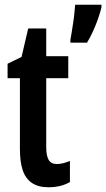

<svg xmlns="http://www.w3.org/2000/svg" viewBox="-20 -780 448 810"><path d="M408 -749Q403 -727 393 -699Q383 -671 371 -645Q359 -619 347 -600H277V-612Q279 -622 282 -641Q285 -660 288.5 -682.5Q292 -705 294 -726Q296 -747 297 -760H408ZM220 -88Q232 -88 246.5 -91.5Q261 -95 275 -101V-12Q256 -1 233.5 4.5Q211 10 184 10Q142 10 115 -8Q88 -26 76 -61.5Q64 -97 64 -152V-450H12V-511L71 -540L99 -660H175V-543H268V-450H175V-159Q175 -124 185 -106Q195 -88 220 -88Z"/></svg>

Font: Noto Sans Display ExtraCondensed SemiBold
Style: Regular
Weight: 600
Width: 2
Designer: Monotype Design Team
Foundry: Monotype Imaging Inc.
Version: Version 2.003